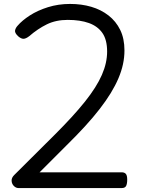

<svg xmlns="http://www.w3.org/2000/svg" viewBox="-20 -955 729 975"><path d="M74 0Q61 0 50.5 -10.5Q40 -21 39 -36.5Q38 -52 52 -66L259 -272Q306 -319 344 -360.5Q382 -402 411.5 -439Q441 -476 462.5 -510Q484 -544 497.5 -575Q511 -606 517.5 -635.5Q524 -665 524 -693Q524 -753 500 -787.5Q476 -822 431.5 -838Q387 -854 324 -854Q264 -854 218 -831.5Q172 -809 128 -771Q111 -758 99 -758Q87 -758 72 -771Q54 -788 56.5 -800.5Q59 -813 69 -824Q92 -851 131.5 -876.5Q171 -902 223.5 -918.5Q276 -935 336 -935Q394 -935 443.5 -920.5Q493 -906 531 -876.5Q569 -847 590.5 -803Q612 -759 612 -699Q612 -664 604.5 -629Q597 -594 581.5 -557.5Q566 -521 542.5 -482.5Q519 -444 486.5 -402Q454 -360 412 -314Q370 -268 318 -217L181 -80H598Q612 -80 619 -72Q626 -64 626 -43Q626 -22 620.5 -11Q615 0 598 0Z"/></svg>

Font: Playwrite DE Grund
Style: Regular
Weight: 400
Designer: Veronika Burian, José Scaglione
Foundry: TypeTogether
Version: Version 1.002